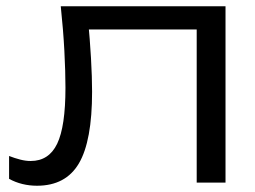

<svg xmlns="http://www.w3.org/2000/svg" viewBox="-20 -583 814 613"><path d="M174 -563H700V0H608V-531L650 -489H222L261 -521Q267 -458 270.5 -397.5Q274 -337 274 -290Q274 -133 232 -61.5Q190 10 98 10Q74 10 51.5 4.5Q29 -1 9 -12V-85Q27 -78 44.5 -73.5Q62 -69 78 -69Q136 -69 162.5 -124Q189 -179 189 -303Q189 -354 185.5 -420.5Q182 -487 174 -563Z"/></svg>

Font: Unbounded Light
Style: Regular
Weight: 300
Designer: Luke Prowse, Jean-Baptiste Morizot, Fátima Lázaro, Florian Runge
Foundry: NaN
Version: Version 1.700